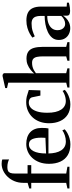

<svg xmlns="http://www.w3.org/2000/svg" viewBox="714 -1584 882 2350"><g transform="rotate(-90 1155.0 -409.0)"><path d="M23.5 0V-25L92 -40V-467.5H23.5V-492L92 -512V-563.5Q92 -622.5 112 -671.5Q132 -720.5 165.8 -756Q199.5 -791.5 241 -810.8Q282.5 -830 325 -830Q345.5 -830 358.5 -827.5Q371.5 -825 378 -822V-739Q365 -747 339.8 -753.5Q314.5 -760 283.5 -760Q256.5 -760 239.2 -752Q222 -744 214 -724Q206 -704 206 -667V-512.5H308.5V-467.5H206V-39.5L289.5 -25V0Z M564.5 11.5Q485 11.5 431.8 -20.5Q378.5 -52.5 351.8 -111.2Q325 -170 325 -249.5Q325 -315.5 344.2 -367Q363.5 -418.5 397.2 -454.8Q431 -491 474.8 -509.8Q518.5 -528.5 567.5 -528.5Q658.5 -528.5 710.8 -480.8Q763 -433 764.5 -342Q764.5 -310.5 762.8 -290.2Q761 -270 758 -257H451.5Q452.5 -209.5 461.5 -170.5Q470.5 -131.5 488.5 -103Q506.5 -74.5 534 -59.2Q561.5 -44 599.5 -44Q636.5 -44 674.2 -56.8Q712 -69.5 734 -87L747.5 -58.5Q731 -42 702.5 -25.8Q674 -9.5 638.2 1Q602.5 11.5 564.5 11.5ZM451.5 -286 643 -294Q644 -307 644.2 -319.5Q644.5 -332 645 -345Q645 -417 626.2 -456.5Q607.5 -496 561.5 -496Q535.5 -496 515 -481.8Q494.5 -467.5 480.2 -440.5Q466 -413.5 458.8 -374.5Q451.5 -335.5 451.5 -286Z M1053.5 11Q978 11 926.2 -22.2Q874.5 -55.5 848 -114.5Q821.5 -173.5 821.5 -250.5Q821.5 -311 840 -362Q858.5 -413 893 -450.5Q927.5 -488 975.2 -508.8Q1023 -529.5 1081.5 -529.5Q1118 -529.5 1146 -522.8Q1174 -516 1194.8 -508.2Q1215.5 -500.5 1228.5 -497.5L1223.5 -355.5H1160L1139 -457.5Q1137 -467 1129.5 -476.2Q1122 -485.5 1108 -491.5Q1094 -497.5 1072 -497.5Q1038.5 -497.5 1010.8 -473Q983 -448.5 966.5 -398.5Q950 -348.5 950 -272.5Q949.5 -216 959.5 -173.2Q969.5 -130.5 988.2 -102Q1007 -73.5 1033.8 -59Q1060.5 -44.5 1093.5 -44.5Q1116 -44.5 1139.2 -50Q1162.5 -55.5 1183 -64.8Q1203.5 -74 1217 -84L1230.5 -57Q1215.5 -41.5 1187.5 -25.5Q1159.5 -9.5 1124.8 0.8Q1090 11 1053.5 11Z M1318 -39.5V-749L1252.5 -764V-786L1398 -818.5H1414.5L1434 -804V-513.5L1431.5 -433Q1449.5 -454.5 1476.5 -476Q1503.5 -497.5 1537.8 -511.8Q1572 -526 1611 -526Q1667 -526 1698.8 -503.2Q1730.5 -480.5 1743.5 -435.5Q1756.5 -390.5 1756.5 -324V-40L1814 -25V0H1587V-25L1640 -40V-322.5Q1640 -365.5 1634 -395.8Q1628 -426 1611 -441.8Q1594 -457.5 1560.5 -457.5Q1534.5 -457.5 1512.2 -451.5Q1490 -445.5 1471 -434.8Q1452 -424 1434 -410.5V-40L1493.5 -25V0H1259V-25Z M1985 9.5Q1946.5 9.5 1913.8 -6.5Q1881 -22.5 1861 -53.8Q1841 -85 1841 -131Q1841 -178 1868 -211Q1895 -244 1938.8 -264.5Q1982.5 -285 2034.2 -294.2Q2086 -303.5 2135 -303.5V-355Q2135 -388 2126.2 -412.5Q2117.5 -437 2097.2 -450.2Q2077 -463.5 2041.5 -463.5Q1991.5 -463.5 1951.5 -450.8Q1911.5 -438 1885.5 -424.5L1869.5 -453Q1886.5 -467.5 1916.8 -484.8Q1947 -502 1988.5 -514.5Q2030 -527 2080.5 -527Q2138.5 -527 2176 -507.5Q2213.5 -488 2231.5 -448Q2249.5 -408 2249.5 -346.5V-34L2297.5 -30.5V-7Q2286.5 -4.5 2270.5 -0.8Q2254.5 3 2235.2 5.5Q2216 8 2196.5 8Q2168 8 2153 -0.5Q2138 -9 2138 -35.5V-78.5Q2128.5 -61.5 2107.5 -40.8Q2086.5 -20 2055.5 -5.2Q2024.5 9.5 1985 9.5ZM2036 -52.5Q2064.5 -52.5 2090 -65.2Q2115.5 -78 2135 -100V-271.5Q2081.5 -271.5 2042.5 -256.2Q2003.5 -241 1982 -213Q1960.5 -185 1960.5 -146.5Q1960.5 -117.5 1970.8 -96.5Q1981 -75.5 1998.2 -64Q2015.5 -52.5 2036 -52.5Z"/></g></svg>

Font: Merriweather 120pt SemiBold
Style: Regular
Weight: 600
Version: Version 2.100